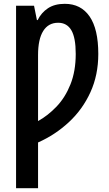

<svg xmlns="http://www.w3.org/2000/svg" viewBox="-20 -744 570 1004"><path d="M64 240V-714H158L173 -639H177Q196 -678 231 -701Q266 -724 319 -724Q403 -724 448.5 -658Q494 -592 494 -462Q494 -352 453 -262Q412 -172 340.5 -105.5Q269 -39 179 1V240ZM179 -111Q230 -139 275.5 -186.5Q321 -234 348.5 -303Q376 -372 376 -462Q376 -547 353 -586Q330 -625 284 -625Q233 -625 206 -582Q179 -539 179 -456Z"/></svg>

Font: Noto Sans Mono Condensed SemiBold
Style: Regular
Weight: 600
Width: 3
Designer: Monotype Design Team
Foundry: Monotype Imaging Inc.
Version: Version 2.014